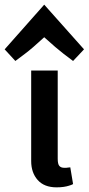

<svg xmlns="http://www.w3.org/2000/svg" viewBox="-84 -801 381 825"><path d="M50 -109V-498H164V-119Q164 -96 171 -88Q178 -80 192 -80Q196 -80 200.5 -80Q205 -80 209 -81Q213 -81 218 -82L230 -10Q223 -6 212 -3Q203 0 189.5 2Q176 4 159 4Q106 4 78 -27.5Q50 -59 50 -109ZM-18 -539 -64 -589 106 -781 277 -589 230 -539Q219 -547 189 -570Q159 -593 106 -641Q53 -592 24 -570.5Q-5 -549 -18 -539Z"/></svg>

Font: Amaranth
Style: Regular
Weight: 400
Designer: Gesine Todt
Foundry: Gesine Todt
Version: Version 1.001